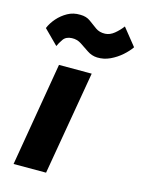

<svg xmlns="http://www.w3.org/2000/svg" viewBox="-107 -757 618 822"><g transform="rotate(15 202.0 -346.0)"><path d="M113 -460 35 0H179L258 -460ZM18 -598 81 -535Q87 -549 99 -566.5Q111 -584 137 -585Q160 -586 179 -573.5Q198 -561 218 -547.5Q238 -534 262 -533Q292 -532 319.5 -545Q347 -558 369 -577.5Q391 -597 404 -616L343 -692Q328 -672 309 -656.5Q290 -641 269 -640Q244 -639 226.5 -651.5Q209 -664 191 -677.5Q173 -691 146 -691Q115 -692 90 -678Q65 -664 46.5 -643Q28 -622 18 -598Z"/></g></svg>

Font: Jost
Style: Bold Italic
Weight: 700
Italic angle: -5°
Version: Version 3.710